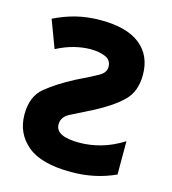

<svg xmlns="http://www.w3.org/2000/svg" viewBox="-109 -815 819 914"><g transform="rotate(15 300.0 -357.5)"><path d="M325 10Q443 10 542 -36V-200Q486 -165 432 -150Q378 -135 326 -135Q209 -135 209 -194Q209 -231 247 -250.5Q285 -270 357 -306Q443 -351 489.5 -397.5Q536 -444 536 -525Q536 -620 470.5 -672.5Q405 -725 276 -725Q210 -725 154.5 -711Q99 -697 47 -671L98 -535Q145 -559 186.5 -569Q228 -579 264 -579Q307 -579 337.5 -566Q368 -553 368 -519Q368 -492 338.5 -474.5Q309 -457 232 -420Q148 -376 94 -331.5Q40 -287 40 -198Q40 -105 108.5 -47.5Q177 10 325 10Z"/></g></svg>

Font: Noto Sans Mono UI ExtraBold
Style: Regular
Weight: 800
Designer: Monotype Design team
Foundry: Monotype Imaging Inc.
Version: 1.000